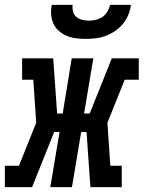

<svg xmlns="http://www.w3.org/2000/svg" viewBox="-58 -770 591 790"><path d="M-38 0V-88H20L91 -265L79 -442H33V-530H161L177 -303H200L237 -530H326L288 -303H311L402 -530H513V-442H455L384 -265L396 -88H443V0H314L298 -227H276L238 0H149L187 -227H165L74 0ZM295 -610Q275 -610 255 -612.5Q235 -615 217 -622.5Q199 -630 184.5 -642.5Q170 -655 162 -672.5Q154 -690 152.5 -710Q151 -730 155 -750H241Q239 -736 242.5 -722.5Q246 -709 256 -700.5Q266 -692 279.5 -688.5Q293 -685 307 -685Q322 -685 336.5 -688.5Q351 -692 363.5 -700.5Q376 -709 384 -722.5Q392 -736 395 -750H481Q478 -729 470 -709Q462 -689 448 -672Q434 -655 415.5 -642.5Q397 -630 377 -622.5Q357 -615 336 -612.5Q315 -610 295 -610Z"/></svg>

Font: Iosevka Curly Slab SmBdObl
Style: Regular
Weight: 600
Italic angle: -9°
Monospace: yes
Designer: Belleve Invis
Foundry: Belleve Invis
Version: Version 11.0.0; ttfautohint (v1.8.3)